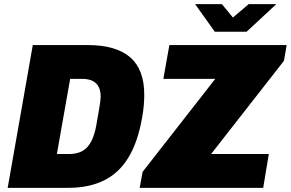

<svg xmlns="http://www.w3.org/2000/svg" viewBox="-20 -905 1401 925"><path d="M17 0 138 -688H402Q538 -688 606.5 -629.5Q675 -571 675 -449Q675 -423 672.5 -395Q670 -367 664 -335Q644 -221 599 -146.5Q554 -72 481.5 -36Q409 0 307 0ZM254 -163H312Q342 -163 364 -171.5Q386 -180 401.5 -197.5Q417 -215 427.5 -241.5Q438 -268 444 -302Q453 -353 457.5 -379.5Q462 -406 463.5 -419Q465 -432 465 -439Q465 -467 455.5 -486Q446 -505 426.5 -515Q407 -525 376 -525H318ZM653 0 667 -77 1017 -525H767L796 -688H1361L1348 -612L997 -163H1275L1248 0ZM1311 -885 1168 -752H1015L920 -885H1049L1123 -795H1072L1178 -885Z"/></svg>

Font: Archivo SemiCondensed Black
Style: Italic
Weight: 900
Width: 4
Italic angle: -10°
Designer: Hector Gatti
Foundry: Omnibus-Type
Version: Version 2.001